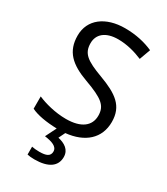

<svg xmlns="http://www.w3.org/2000/svg" viewBox="-232 -824 1012 1164"><g transform="rotate(30 274.5 -242.0)"><path d="M356 139C356 88 317 64 269 53L291 8C421 -5 502 -76 502 -191C502 -303 433 -350 307 -397C191 -440 151 -469 151 -541C151 -603 197 -645 286 -645C348 -645 407 -628 457 -607L485 -684C431 -708 366 -724 288 -724C153 -724 60 -655 60 -542C60 -431 122 -374 244 -330C373 -283 412 -253 412 -183C412 -112 357 -68 251 -68C175 -68 99 -89 51 -110V-24C93 -3 158 8 232 10L194 86C245 93 285 106 285 141C285 174 259 185 211 185C192 185 170 183 158 180V235C169 238 188 240 208 240C306 240 356 203 356 139Z"/></g></svg>

Font: Noto Sans Cypriot
Style: Regular
Weight: 400
Designer: Monotype Design Team
Foundry: Monotype Imaging Inc.
Version: Version 2.002